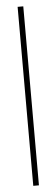

<svg xmlns="http://www.w3.org/2000/svg" viewBox="-54 -766 231 791"><g transform="rotate(-5 62.0 -370.0)"><path d="M74.2 0H50.8V-740.2H74.2Z"/></g></svg>

Font: Intratopia Thin
Style: Regular
Weight: 100
Designer: Rasmus Andersson
Foundry: rsms
Version: Version 3.000;Glyphs 3.2.3 (3260)